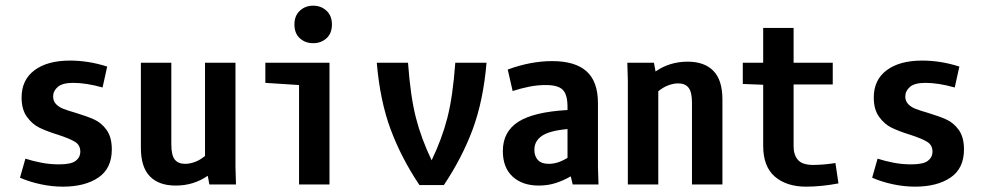

<svg xmlns="http://www.w3.org/2000/svg" viewBox="-20 -663 3540 690"><path d="M348.6 -348.6Q290 -365.2 243.2 -365.2Q204.1 -365.2 187.5 -350.6Q170.9 -335.9 170.9 -316.4Q170.9 -299.8 181.2 -289.1Q191.4 -278.3 207.5 -272Q223.6 -265.6 251 -257.8Q293 -245.1 318.8 -233.4Q344.7 -221.7 363.3 -195.8Q381.8 -169.9 381.8 -126Q381.8 -57.6 333.5 -24.9Q285.2 7.8 206.1 7.8Q166 7.8 125.5 -1Q85 -9.8 51.8 -24.4L71.3 -92.8Q98.6 -84 129.4 -78.1Q160.2 -72.3 192.4 -72.3Q235.4 -72.3 252 -85Q268.6 -97.7 268.6 -118.2Q268.6 -141.6 249.5 -153.3Q230.5 -165 188.5 -178.7Q147.5 -191.4 121.6 -204.1Q95.7 -216.8 76.7 -243.2Q57.6 -269.5 57.6 -312.5Q57.6 -376 104 -410.6Q150.4 -445.3 231.4 -445.3Q297.9 -445.3 365.2 -423.8Z M611.3 3.9Q550.8 3.9 518.6 -29.3Q486.3 -62.5 486.3 -131.8V-437.5H595.7V-143.6Q595.7 -105.5 607.9 -89.8Q620.1 -74.2 645.5 -74.2Q662.1 -74.2 680.7 -81.1Q699.2 -87.9 716.8 -102.5V-437.5H826.2V-63.5L828.1 0H732.4L726.6 -31.2Q701.2 -13.7 672.4 -4.9Q643.6 3.9 611.3 3.9Z M1054.7 -357.4 933.6 -365.2V-437.5H1164.1V0H1054.7ZM1038.1 -575.2Q1038.1 -606.4 1057.6 -624.5Q1077.1 -642.6 1105.5 -642.6Q1133.8 -642.6 1153.3 -624.5Q1172.9 -606.4 1172.9 -575.2Q1172.9 -543 1153.3 -525.4Q1133.8 -507.8 1105.5 -507.8Q1077.1 -507.8 1057.6 -525.4Q1038.1 -543 1038.1 -575.2Z M1487.3 2Q1421.9 -95.7 1383.8 -198.2Q1345.7 -300.8 1334 -437.5H1446.3Q1455.1 -316.4 1474.6 -240.2Q1494.1 -164.1 1531.2 -86.9Q1568.4 -164.1 1587.9 -240.2Q1607.4 -316.4 1616.2 -437.5H1728.5Q1716.8 -300.8 1678.7 -198.2Q1640.6 -95.7 1575.2 2Z M1916 3.9Q1857.4 3.9 1822.3 -28.3Q1787.1 -60.5 1787.1 -120.1Q1787.1 -189.5 1842.3 -225.1Q1897.5 -260.7 2019.5 -267.6V-278.3Q2019.5 -323.2 2002.4 -340.3Q1985.4 -357.4 1941.4 -357.4Q1912.1 -357.4 1882.3 -351.6Q1852.5 -345.7 1822.3 -335.9L1804.7 -413.1Q1886.7 -443.4 1964.8 -443.4Q2046.9 -443.4 2087.9 -406.7Q2128.9 -370.1 2128.9 -292V-62.5L2130.9 0H2038.1L2031.2 -29.3Q2003.9 -13.7 1976.1 -4.9Q1948.2 3.9 1916 3.9ZM1952.1 -74.2Q1967.8 -74.2 1983.9 -79.1Q2000 -84 2019.5 -95.7V-199.2Q1955.1 -193.4 1927.7 -174.8Q1900.4 -156.2 1900.4 -125Q1900.4 -101.6 1913.1 -87.9Q1925.8 -74.2 1952.1 -74.2Z M2236.3 -374 2234.4 -437.5H2330.1L2335.9 -406.2Q2361.3 -423.8 2390.1 -432.6Q2418.9 -441.4 2451.2 -441.4Q2511.7 -441.4 2543.9 -408.2Q2576.2 -375 2576.2 -305.7V0H2466.8V-293.9Q2466.8 -332 2454.6 -347.7Q2442.4 -363.3 2417 -363.3Q2400.4 -363.3 2381.8 -356.4Q2363.3 -349.6 2345.7 -335V0H2236.3Z M2832 -562.5V-437.5H2972.7V-359.4H2832V-136.7Q2832 -106.4 2847.7 -88.4Q2863.3 -70.3 2902.3 -70.3Q2938.5 -70.3 2982.4 -77.1L2993.2 -3.9Q2931.6 7.8 2877 7.8Q2806.6 7.8 2764.6 -28.3Q2722.7 -64.5 2722.7 -138.7V-358.4L2649.4 -361.3V-437.5H2722.7V-562.5Z M3411.1 -348.6Q3352.5 -365.2 3305.7 -365.2Q3266.6 -365.2 3250 -350.6Q3233.4 -335.9 3233.4 -316.4Q3233.4 -299.8 3243.7 -289.1Q3253.9 -278.3 3270 -272Q3286.1 -265.6 3313.5 -257.8Q3355.5 -245.1 3381.3 -233.4Q3407.2 -221.7 3425.8 -195.8Q3444.3 -169.9 3444.3 -126Q3444.3 -57.6 3396 -24.9Q3347.7 7.8 3268.6 7.8Q3228.5 7.8 3188 -1Q3147.5 -9.8 3114.3 -24.4L3133.8 -92.8Q3161.1 -84 3191.9 -78.1Q3222.7 -72.3 3254.9 -72.3Q3297.9 -72.3 3314.5 -85Q3331.1 -97.7 3331.1 -118.2Q3331.1 -141.6 3312 -153.3Q3293 -165 3251 -178.7Q3210 -191.4 3184.1 -204.1Q3158.2 -216.8 3139.2 -243.2Q3120.1 -269.5 3120.1 -312.5Q3120.1 -376 3166.5 -410.6Q3212.9 -445.3 3293.9 -445.3Q3360.4 -445.3 3427.7 -423.8Z"/></svg>

Font: Sudo Variable
Style: Regular
Weight: 400
Monospace: yes
Designer: Jens Kutilek
Foundry: Jens Kutilek
Version: Version 0.040